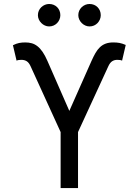

<svg xmlns="http://www.w3.org/2000/svg" viewBox="-20 -952 702 972"><path d="M286.9 -283.4 134.9 -616.5Q126.8 -634.6 115.4 -641.9Q104 -649.1 88.1 -649.1Q81.7 -649.1 74.4 -648.1Q67.1 -647 63.9 -644.9L45.5 -723Q62.5 -731.5 76.7 -734.4Q90.9 -737.2 108 -737.2Q125.7 -737.2 140.8 -733Q155.9 -728.7 169.6 -718Q183.2 -707.4 195.7 -689.3Q208.1 -671.2 220.2 -643.5L331 -390.6L443.2 -643.5Q453.1 -665.8 463.1 -683.2Q473 -700.6 485.6 -712.7Q498.2 -724.8 514.7 -731Q531.2 -737.2 554 -737.2Q571 -737.2 585.2 -734.6Q599.4 -731.9 616.5 -724.4L598 -644.9Q594.8 -647 588.1 -648.1Q581.3 -649.1 573.9 -649.1Q558.9 -649.1 547.8 -641.9Q536.6 -634.6 528.4 -616.5L375 -283.4V0H286.9ZM228.7 -818.2Q217.7 -818.2 207.4 -822.8Q197.1 -827.4 189.1 -835.4Q181.1 -843.4 176.5 -853.7Q171.9 -864 171.9 -875Q171.9 -887.4 176.5 -897.7Q181.1 -908 189.1 -915.7Q197.1 -923.3 207.4 -927.6Q217.7 -931.8 228.7 -931.8Q241.1 -931.8 251.4 -927.6Q261.7 -923.3 269.4 -915.7Q277 -908 281.2 -897.7Q285.5 -887.4 285.5 -875Q285.5 -864 281.2 -853.7Q277 -843.4 269.4 -835.4Q261.7 -827.4 251.4 -822.8Q241.1 -818.2 228.7 -818.2ZM433.2 -818.2Q422.2 -818.2 411.9 -822.8Q401.6 -827.4 393.6 -835.4Q385.7 -843.4 381 -853.7Q376.4 -864 376.4 -875Q376.4 -887.4 381 -897.7Q385.7 -908 393.6 -915.7Q401.6 -923.3 411.9 -927.6Q422.2 -931.8 433.2 -931.8Q445.7 -931.8 456 -927.6Q466.3 -923.3 473.9 -915.7Q481.5 -908 485.8 -897.7Q490.1 -887.4 490.1 -875Q490.1 -864 485.8 -853.7Q481.5 -843.4 473.9 -835.4Q466.3 -827.4 456 -822.8Q445.7 -818.2 433.2 -818.2Z"/></svg>

Font: Interop
Style: Regular
Weight: 400
Designer: Rasmus Andersson, Google, Jang Haemin
Foundry: jhaemin
Version: Version 1.008